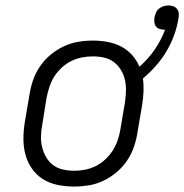

<svg xmlns="http://www.w3.org/2000/svg" viewBox="-20 -677 677 705"><path d="M252 8Q221 8 191.5 2Q162 -4 138 -19Q114 -34 97.5 -57.5Q81 -81 73.5 -109Q66 -137 66 -167Q66 -197 71 -228L88 -328Q92 -355 101 -381.5Q110 -408 126 -432Q142 -456 164.5 -475Q187 -494 213.5 -506.5Q240 -519 267 -523.5Q294 -528 321 -528Q349 -528 375.5 -523Q402 -518 425 -506Q448 -494 465 -475Q482 -456 492 -432Q524 -460 548 -495Q572 -530 586 -568H584Q575 -568 566.5 -570.5Q558 -573 553 -579.5Q548 -586 547 -594.5Q546 -603 547 -612Q549 -621 552.5 -630Q556 -639 563.5 -645Q571 -651 580 -654Q589 -657 598 -657Q608 -657 616.5 -654Q625 -651 630.5 -643.5Q636 -636 636.5 -626.5Q637 -617 635 -608Q630 -577 619 -547Q608 -517 591.5 -489Q575 -461 553 -436Q531 -411 505 -389Q508 -366 507 -341.5Q506 -317 502 -292L485 -192Q481 -165 472 -138.5Q463 -112 447 -88Q431 -64 408.5 -45Q386 -26 360 -13.5Q334 -1 306.5 3.5Q279 8 252 8ZM253 -50Q273 -50 293 -54Q313 -58 332 -67.5Q351 -77 367 -92Q383 -107 394 -124.5Q405 -142 412 -162Q419 -182 422 -202L439 -302Q442 -323 442.5 -344Q443 -365 438.5 -384.5Q434 -404 423.5 -421Q413 -438 397.5 -449.5Q382 -461 362 -465.5Q342 -470 321 -470Q301 -470 280.5 -466Q260 -462 241 -452.5Q222 -443 206 -428Q190 -413 179 -395.5Q168 -378 161.5 -358Q155 -338 151 -318L135 -218Q131 -197 130.5 -176Q130 -155 135 -135.5Q140 -116 150 -99Q160 -82 175.5 -70.5Q191 -59 211.5 -54.5Q232 -50 253 -50Z"/></svg>

Font: Iosevka Etoile Light
Style: Italic
Weight: 300
Italic angle: -9°
Designer: Belleve Invis
Foundry: Belleve Invis
Version: Version 22.1.2; ttfautohint (v1.8.4)